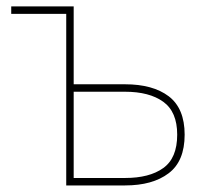

<svg xmlns="http://www.w3.org/2000/svg" viewBox="-20 -565 647 585"><path d="M360.8 0H181.8V-522.7H14.2V-545.5H204.5V-308.2H360.8Q445.7 -308.2 494 -271.7Q542.6 -234.7 542.6 -154.8Q542.6 -73.5 493.6 -36.9Q445 0 360.8 0ZM360.8 -22.7Q435.4 -22.7 477.3 -52.9Q519.9 -83.1 519.9 -154.8Q519.9 -224.4 477.3 -255Q435 -285.5 360.8 -285.5H204.5V-22.7Z"/></svg>

Font: Linik Sans Thin
Style: Regular
Weight: 100
Designer: Fonts by Rasmus Andersson / Changes by Cristiano Sobral with parts from Marc Monis
Foundry: rsms
Version: Version 3.020; ttfautohint (v1.6)